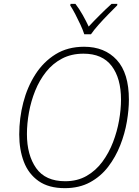

<svg xmlns="http://www.w3.org/2000/svg" viewBox="-20 -968 721 998"><path d="M317 10Q233 10 180.5 -27Q128 -64 104 -127Q80 -190 80 -269Q80 -354 101 -435Q122 -516 164 -581.5Q206 -647 269 -686Q332 -725 417 -725Q524 -725 587 -656.5Q650 -588 650 -450Q650 -398 639.5 -336Q629 -274 605 -213Q581 -152 542.5 -101.5Q504 -51 448 -20.5Q392 10 317 10ZM319 -26Q382 -26 430 -53.5Q478 -81 512 -127Q546 -173 567.5 -229Q589 -285 599 -342.5Q609 -400 609 -450Q609 -561 560.5 -625Q512 -689 414 -689Q351 -689 302.5 -663.5Q254 -638 219.5 -594.5Q185 -551 163 -496.5Q141 -442 130.5 -383.5Q120 -325 120 -271Q120 -162 168 -94Q216 -26 319 -26ZM418 -790Q411 -812 398.5 -839Q386 -866 372 -893Q358 -920 345 -940L347 -948H372Q392 -922 410 -890Q428 -858 441 -830Q467 -858 499 -890Q531 -922 560 -948H590L589 -940Q569 -920 543 -893.5Q517 -867 492.5 -839.5Q468 -812 453 -790Z"/></svg>

Font: Noto Sans Disp ExtLt
Style: Italic
Weight: 200
Italic angle: -12°
Designer: Monotype Design Team
Foundry: Monotype Imaging Inc.
Version: Version 2.000;GOOG;noto-source:20170915:90ef993387c0